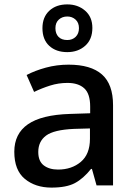

<svg xmlns="http://www.w3.org/2000/svg" viewBox="-20 -843 614 873"><path d="M292 -549Q393 -549 443.5 -504.5Q494 -460 494 -365V0H419L398 -75H394Q359 -31 320.5 -10.5Q282 10 214 10Q141 10 93 -29.5Q45 -69 45 -153Q45 -235 107 -278Q169 -321 298 -325L390 -328V-358Q390 -417 363 -441.5Q336 -466 287 -466Q246 -466 208 -454Q170 -442 135 -425L101 -502Q139 -522 188.5 -535.5Q238 -549 292 -549ZM317 -257Q225 -253 189.5 -226.5Q154 -200 154 -152Q154 -110 179 -91Q204 -72 244 -72Q306 -72 347.5 -107Q389 -142 389 -212V-259ZM286 -606Q235 -606 204 -634.5Q173 -663 173 -715Q173 -765 204 -794Q235 -823 286 -823Q334 -823 367 -794.5Q400 -766 400 -716Q400 -664 367.5 -635Q335 -606 286 -606ZM286 -661Q309 -661 324 -675.5Q339 -690 339 -715Q339 -740 323.5 -754Q308 -768 286 -768Q263 -768 247.5 -754Q232 -740 232 -715Q232 -690 246 -675.5Q260 -661 286 -661Z"/></svg>

Font: Noto Sans Telugu Medium
Style: Regular
Weight: 500
Designer: Jelle Bosma - Monotype Design Team
Foundry: Monotype Imaging Inc.
Version: Version 2.005; ttfautohint (v1.8.4.7-5d5b)